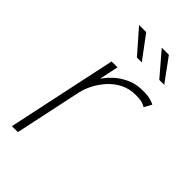

<svg xmlns="http://www.w3.org/2000/svg" viewBox="-227 -807 877 877"><g transform="rotate(45 211.0 -369.0)"><path d="M37.5 0 150.5 -531H188.5L157 -381.5L141 -384.5Q148.5 -405 164.8 -431.2Q181 -457.5 206.8 -481.8Q232.5 -506 267.5 -522Q302.5 -538 347 -538Q379 -538 397.8 -532.2Q416.5 -526.5 421.5 -523L401.5 -486.5Q397 -490 382.8 -495.5Q368.5 -501 338 -501Q295.5 -501 262.2 -483.8Q229 -466.5 205 -439.2Q181 -412 166 -382.2Q151 -352.5 145.5 -327L76 0ZM396 -625.5H364L268 -737.5H314ZM251 -625.5H219.5L121.5 -737.5H167.5Z"/></g></svg>

Font: Epilogue ExtraLight
Style: Italic
Weight: 250
Italic angle: -12°
Designer: Tyler Finck
Foundry: Etcetera Type Co
Version: Version 2.112